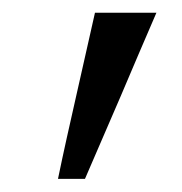

<svg xmlns="http://www.w3.org/2000/svg" viewBox="-20 -138 284 299"><path d="M223.6 -118.2H127.9C118.2 -75.2 108.4 -32.2 98.6 11.7C88.9 54.7 79.1 97.7 70.3 140.6H112.3C130.9 97.7 149.4 54.7 168 11.7C186.5 -32.2 205.1 -75.2 223.6 -118.2Z"/></svg>

Font: My Font
Style: Regular
Weight: 400
Designer: Alfredo Marco Pradil
Version: Version 0.001